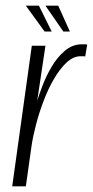

<svg xmlns="http://www.w3.org/2000/svg" viewBox="-20 -656 327 676"><path d="M23 0 92 -495H140L111 -301Q117 -321 129.5 -354Q142 -387 161.5 -420.5Q181 -454 208 -477Q235 -500 268 -500Q272 -500 278 -500Q284 -500 287 -499L280 -457Q278 -458 273.5 -458Q269 -458 264 -458Q238 -458 214.5 -436Q191 -414 170.5 -379Q150 -344 134 -302Q118 -260 107 -218Q96 -176 91 -142L71 0ZM226 -545H203L140 -636H185ZM162 -545H137L71 -636H117Z"/></svg>

Font: Alumni Sans Light
Style: Italic
Weight: 300
Italic angle: -8°
Version: Version 1.016